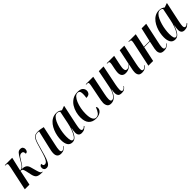

<svg xmlns="http://www.w3.org/2000/svg" viewBox="365 -1918 3300 3300"><g transform="rotate(-45 2015.5 -268.0)"><path d="M420 7Q355 7 322 -13Q289 -33 274 -96L253 -194Q242 -242 231 -258.5Q220 -275 187 -275L129 0H16L109 -436Q118 -480 118 -496Q118 -511 109.5 -518.5Q101 -526 77 -526H65L67 -536H246L188 -286Q210 -286 223.5 -292.5Q237 -299 250 -311Q268 -329 286 -358.5Q304 -388 328 -431Q364 -495 388.5 -520.5Q413 -546 447 -546Q485 -546 499 -526.5Q513 -507 513 -485Q513 -457 500.5 -438.5Q488 -420 461 -420Q461 -453 450.5 -467.5Q440 -482 416 -482Q397 -482 383 -475Q369 -468 353 -446.5Q337 -425 312 -384Q291 -346 269 -318Q247 -290 223 -283Q280 -282 311 -262Q342 -242 355 -193L383 -92Q398 -37 409.5 -20Q421 -3 436 -3H445L443 7Z M894 10Q799 10 799 -88Q799 -118 805.5 -150.5Q812 -183 822 -225L893 -530Q876 -534 861 -534Q831 -534 809.5 -524Q788 -514 770.5 -486Q753 -458 735.5 -404.5Q718 -351 695 -264Q668 -160 645.5 -101Q623 -42 599 -17.5Q575 7 542 7Q512 7 496.5 -10Q481 -27 481 -53Q481 -83 497 -96Q513 -109 525 -109Q525 -90 533 -74Q541 -58 564 -58Q587 -58 606 -78Q625 -98 644.5 -145.5Q664 -193 687 -277Q710 -363 728 -416Q746 -469 765 -497Q784 -525 809.5 -534.5Q835 -544 874 -544Q906 -544 939.5 -538.5Q973 -533 1002 -525L926 -171Q919 -141 914 -111.5Q909 -82 909 -59Q909 -12 939 -12Q954 -12 968 -22Q982 -32 1006 -59L1012 -52Q988 -24 962 -7Q936 10 894 10Z M1170 10Q1108 10 1080.5 -35.5Q1053 -81 1053 -157Q1053 -204 1063 -257Q1073 -310 1094 -361Q1115 -412 1147 -454Q1179 -496 1223 -521Q1267 -546 1323 -546Q1358 -546 1384.5 -534.5Q1411 -523 1428 -509L1499 -535H1508L1435 -191Q1432 -176 1427.5 -153Q1423 -130 1419.5 -107Q1416 -84 1416 -68Q1416 -22 1449 -22Q1463 -22 1476 -30.5Q1489 -39 1504 -53L1509 -43Q1491 -25 1464 -7.5Q1437 10 1395 10Q1316 10 1316 -76Q1316 -100 1319.5 -123.5Q1323 -147 1328 -175H1325Q1291 -77 1255 -33.5Q1219 10 1170 10ZM1206 -13Q1230 -13 1256 -51.5Q1282 -90 1305.5 -152Q1329 -214 1343 -285L1389 -510Q1378 -524 1363.5 -529.5Q1349 -535 1333 -535Q1301 -535 1274 -508.5Q1247 -482 1226 -437.5Q1205 -393 1190 -339.5Q1175 -286 1167.5 -232.5Q1160 -179 1160 -134Q1160 -69 1171 -41Q1182 -13 1206 -13Z M1746 9Q1660 9 1612 -41.5Q1564 -92 1564 -199Q1564 -253 1579.5 -313Q1595 -373 1627.5 -425Q1660 -477 1712.5 -510Q1765 -543 1839 -543Q1912 -543 1941 -513.5Q1970 -484 1970 -445Q1970 -413 1949.5 -387.5Q1929 -362 1875 -362Q1879 -383 1881 -406.5Q1883 -430 1883 -456Q1882 -499 1868 -515.5Q1854 -532 1829 -532Q1796 -532 1767.5 -501.5Q1739 -471 1717.5 -419.5Q1696 -368 1684 -305Q1672 -242 1672 -178Q1672 -88 1694.5 -45.5Q1717 -3 1756 -3Q1800 -3 1827.5 -37.5Q1855 -72 1879 -136Q1885 -132 1890 -122Q1895 -112 1895 -93Q1895 -68 1876.5 -44.5Q1858 -21 1824.5 -6Q1791 9 1746 9Z M2368 10Q2313 10 2295 -15Q2277 -40 2277 -74Q2277 -89 2279.5 -115.5Q2282 -142 2286 -158H2282Q2252 -69 2208 -30Q2164 9 2111 9Q2058 9 2037.5 -22Q2017 -53 2017 -97Q2017 -122 2023 -156Q2029 -190 2035 -218L2077 -430Q2082 -455 2084.5 -472.5Q2087 -490 2087 -499Q2087 -514 2081 -520Q2075 -526 2050 -526H2032L2034 -536H2215L2144 -191Q2137 -161 2133 -129Q2129 -97 2129 -79Q2129 -49 2137.5 -36Q2146 -23 2162 -23Q2184 -23 2204 -41Q2224 -59 2241 -88.5Q2258 -118 2270 -152.5Q2282 -187 2288 -221L2351 -536H2466L2390 -162Q2385 -134 2381.5 -107.5Q2378 -81 2378 -61Q2378 -10 2407 -10Q2425 -10 2441 -23.5Q2457 -37 2471 -56L2476 -49Q2457 -24 2434 -7Q2411 10 2368 10Z M2865 10Q2812 10 2792 -16.5Q2772 -43 2772 -85Q2772 -106 2775.5 -129.5Q2779 -153 2785 -178L2799 -247Q2787 -236 2767 -221Q2747 -206 2719.5 -194.5Q2692 -183 2657 -183Q2620 -183 2599 -197.5Q2578 -212 2569.5 -234.5Q2561 -257 2561 -283Q2561 -320 2574 -382L2582 -420Q2594 -474 2594 -495Q2594 -511 2587 -518.5Q2580 -526 2559 -526H2542L2544 -536H2724L2696 -406Q2688 -366 2681.5 -331.5Q2675 -297 2675 -272Q2675 -245 2685.5 -229.5Q2696 -214 2720 -214Q2741 -214 2762 -227.5Q2783 -241 2801 -261L2859 -536H2971L2894 -170Q2887 -138 2883 -109Q2879 -80 2879 -58Q2879 -35 2886 -23.5Q2893 -12 2910 -12Q2923 -12 2936.5 -21Q2950 -30 2976 -56L2982 -49Q2959 -24 2933.5 -7Q2908 10 2865 10Z M3395 10Q3338 10 3317.5 -17Q3297 -44 3297 -82Q3297 -105 3301 -129Q3305 -153 3311 -178L3331 -275H3194L3135 0H3020L3114 -441Q3118 -460 3120 -473Q3122 -486 3122 -497Q3122 -511 3114 -518.5Q3106 -526 3079 -526H3070L3072 -536H3249L3196 -285H3334L3391 -536H3503L3425 -172Q3417 -133 3412 -108Q3407 -83 3407 -61Q3407 -37 3414 -23Q3421 -9 3441 -9Q3458 -9 3473.5 -22.5Q3489 -36 3506 -56L3512 -49Q3499 -35 3485.5 -21.5Q3472 -8 3451 1Q3430 10 3395 10Z M3669 10Q3607 10 3579.5 -35.5Q3552 -81 3552 -157Q3552 -204 3562 -257Q3572 -310 3593 -361Q3614 -412 3646 -454Q3678 -496 3722 -521Q3766 -546 3822 -546Q3857 -546 3883.5 -534.5Q3910 -523 3927 -509L3998 -535H4007L3934 -191Q3931 -176 3926.5 -153Q3922 -130 3918.5 -107Q3915 -84 3915 -68Q3915 -22 3948 -22Q3962 -22 3975 -30.5Q3988 -39 4003 -53L4008 -43Q3990 -25 3963 -7.5Q3936 10 3894 10Q3815 10 3815 -76Q3815 -100 3818.5 -123.5Q3822 -147 3827 -175H3824Q3790 -77 3754 -33.5Q3718 10 3669 10ZM3705 -13Q3729 -13 3755 -51.5Q3781 -90 3804.5 -152Q3828 -214 3842 -285L3888 -510Q3877 -524 3862.5 -529.5Q3848 -535 3832 -535Q3800 -535 3773 -508.5Q3746 -482 3725 -437.5Q3704 -393 3689 -339.5Q3674 -286 3666.5 -232.5Q3659 -179 3659 -134Q3659 -69 3670 -41Q3681 -13 3705 -13Z"/></g></svg>

Font: Noto Serif Display ExtraCondensed SemiBold
Style: Italic
Weight: 600
Width: 2
Italic angle: -12°
Designer: Monotype Design Team
Foundry: Monotype Imaging Inc.
Version: Version 2.009